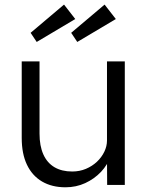

<svg xmlns="http://www.w3.org/2000/svg" viewBox="-20 -786 622 816"><path d="M258.4 10Q200.7 10 158.8 -14.5Q117 -39 94.7 -85.6Q72.3 -132.3 72.3 -199.7V-525H148V-218.2Q148 -165.8 164.2 -129.8Q180.4 -93.7 211.4 -75.4Q242.5 -57.1 286.9 -57.1Q318.2 -57.1 345.1 -68.4Q372 -79.8 392 -98.6Q412 -117.5 423.4 -141.2Q434.7 -164.8 434.7 -188.8V-525H510.4V0H435.4L434.7 -113.7L449.7 -122.3Q437.7 -85.7 409.4 -55.7Q381 -25.7 342.2 -7.8Q303.4 10 258.4 10ZM308.4 -607.7 282.5 -646.5 424.5 -766.5 472.3 -705.1ZM136 -607.7 110.1 -646.5 252.1 -766.5 299.9 -705.1Z"/></svg>

Font: Lexend Medium
Style: Regular
Weight: 500
Designer: Bonnie Shaver-Troup, Thomas Jockin
Foundry: Lexend
Version: Version 1.005